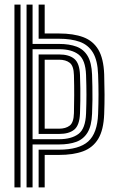

<svg xmlns="http://www.w3.org/2000/svg" viewBox="-20 -820 500 840"><path d="M43.2 0V-800H69.8V0ZM96.2 0V-800H122.5V-627.8H238.2Q283.2 -627.8 314.8 -616Q346.2 -604.2 363.5 -575Q380.8 -545.8 382.8 -493.2Q383.8 -466.8 384.2 -439.9Q384.8 -413 384.5 -384.2Q384.2 -355.5 382.8 -322.5Q380.8 -269.5 363 -240.2Q345.2 -211 313.8 -199.5Q282.2 -188 238.2 -188H122.5V0ZM149 0V-165.2H238.2Q325.5 -165.2 365.8 -201.1Q406 -237 409.2 -321.5Q411 -367.2 411 -407.4Q411 -447.5 409.2 -494.2Q407.2 -555.2 386.9 -589.4Q366.5 -623.5 329.1 -637Q291.8 -650.5 238.2 -650.5H149V-800H175.5V-673.5H238.2Q301.2 -673.5 344.4 -657.4Q387.5 -641.2 410.4 -602.5Q433.2 -563.8 435.8 -495Q437.2 -446.8 437.4 -406.2Q437.5 -365.8 435.8 -320.8Q433.2 -251.5 409.9 -212.8Q386.5 -174 343.5 -158.1Q300.5 -142.2 238.2 -142.2H175.5V0ZM122.5 -211H238.2Q292.5 -211 323.2 -233.9Q354 -256.8 356.5 -323.5Q358.2 -367.2 358.2 -406.1Q358.2 -445 356.5 -492.2Q354 -558 323.9 -581.4Q293.8 -604.8 238.2 -604.8H122.5ZM149 -234V-581.8H238.2Q282 -581.8 305.1 -562.6Q328.2 -543.5 330 -491.5Q331.2 -459.5 331.5 -432.2Q331.8 -405 331.4 -379Q331 -353 330 -324.2Q328 -272.2 305.1 -253.1Q282.2 -234 238.2 -234ZM175.5 -257H238.2Q267.5 -257 285 -270.5Q302.5 -284 303.5 -325.2Q304.5 -362 304.6 -402.9Q304.8 -443.8 303.5 -490.8Q302.5 -531.8 285.1 -545.2Q267.8 -558.8 238.2 -558.8H175.5Z"/></svg>

Font: Big Shoulders Inline Text Thin ExtraBold
Style: Regular
Weight: 800
Version: Version 2.002